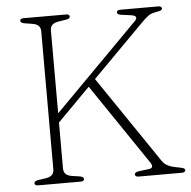

<svg xmlns="http://www.w3.org/2000/svg" viewBox="-51 -751 796 801"><g transform="rotate(-5 347.0 -350.0)"><path d="M186 -60.5Q186 -32.5 219 -27L253 -22Q269.5 -19 269.5 -10Q269.5 0 255 0H77Q62 0 62 -10Q62 -19 79 -22L113 -27Q145.5 -32.5 145.5 -60.5V-639.5Q145.5 -667.5 113 -673L79 -678.5Q62 -681 62 -690Q62 -700 77 -700H255Q269.5 -700 269.5 -690Q269.5 -681 253 -678.5L219 -673Q186 -667.5 186 -639.5V-292L540 -649.5Q547 -657 544.5 -663.8Q542 -670.5 525.5 -673L484.5 -678.5Q467 -680.5 467 -690Q467 -700 482.5 -700H639.5Q655.5 -700 655.5 -690Q655.5 -685.5 650.5 -682.8Q645.5 -680 630 -677.5Q609.5 -674 597.8 -666Q586 -658 565 -636.5L351.5 -421L599 -56.5Q608.5 -42.5 624 -35.2Q639.5 -28 658 -25Q680.5 -21 687 -18.2Q693.5 -15.5 693.5 -10Q693.5 0 677.5 0H498.5Q482.5 0 482.5 -10Q482.5 -19.5 500.5 -22L543 -27.5Q556 -29 557 -36.2Q558 -43.5 551.5 -53.5L322.5 -391.5L186 -253.5Z"/></g></svg>

Font: Fraunces 9pt Soft Thin
Style: Regular
Weight: 100
Version: Version 1.000;[b76b70a41]